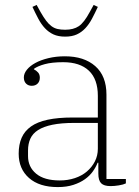

<svg xmlns="http://www.w3.org/2000/svg" viewBox="-20 -749 567 781"><path d="M215 12Q140 12 98 -25Q56 -62 56 -124Q56 -161 68 -188.5Q80 -216 106 -234.5Q132 -253 174 -262Q216 -271 275 -271H378V-359Q378 -427 341.5 -461.5Q305 -496 237 -496Q191 -496 162 -488Q133 -480 118 -469V-467Q128 -462 135 -454Q142 -446 142 -433Q142 -418 133 -409Q124 -400 109 -400Q95 -400 86 -409Q77 -418 77 -434Q77 -450 89.5 -465.5Q102 -481 124 -493Q146 -505 177 -512.5Q208 -520 244 -520Q322 -520 367.5 -480Q413 -440 413 -364V-21H492V-3Q482 2 463.5 5Q445 8 430 8Q403 8 391.5 -3.5Q380 -15 380 -43V-87H377Q370 -69 357.5 -51.5Q345 -34 325.5 -20Q306 -6 278.5 3Q251 12 215 12ZM223 -15Q256 -15 284.5 -24.5Q313 -34 333.5 -51.5Q354 -69 366 -92.5Q378 -116 378 -144V-249H282Q229 -249 193 -241.5Q157 -234 135 -220Q113 -206 103.5 -185Q94 -164 94 -137V-114Q94 -70 127 -42.5Q160 -15 223 -15ZM245 -600Q217 -600 197.5 -609Q178 -618 163 -634Q148 -650 136 -672.5Q124 -695 112 -721L129 -729L145 -700Q157 -679 167.5 -665Q178 -651 189.5 -642.5Q201 -634 214.5 -631Q228 -628 245 -628Q279 -628 300.5 -642.5Q322 -657 345 -700L361 -729L378 -721Q366 -695 354 -672.5Q342 -650 327 -634Q312 -618 292.5 -609Q273 -600 245 -600Z"/></svg>

Font: IBM Plex Serif ExtraLight
Style: Regular
Weight: 200
Designer: Mike Abbink, Paul van der Laan, Pieter van Rosmalen
Foundry: Bold Monday
Version: Version 2.5